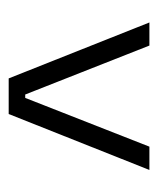

<svg xmlns="http://www.w3.org/2000/svg" viewBox="20 -700 372 453"><g transform="rotate(-90 206.5 -473.0)"><path d="M164.5 -639H248.5L380.5 -307H326L210.5 -600H202.5L87.5 -307H32.5Z"/></g></svg>

Font: Anek Tamil Medium Light
Style: Regular
Weight: 300
Version: Version 1.003